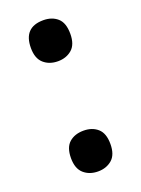

<svg xmlns="http://www.w3.org/2000/svg" viewBox="-114 -606 495 673"><g transform="rotate(-20 133.5 -270.0)"><path d="M60 -475Q60 -436 81 -417.5Q102 -399 134 -399Q165 -399 186 -417Q207 -435 207 -475Q207 -516 186.5 -534Q166 -552 134 -552Q60 -552 60 -475ZM60 -64Q60 -25 81 -6.5Q102 12 134 12Q165 12 186 -6Q207 -24 207 -64Q207 -104 186.5 -122Q166 -140 134 -140Q101 -140 80.5 -122Q60 -104 60 -64Z"/></g></svg>

Font: Noto Sans Arabic UI SemiCondensed Semi
Style: Regular
Weight: 600
Width: 4
Designer: Nadine Chahine - Monotype Design Team
Foundry: Monotype Imaging Inc.
Version: Version 1.900